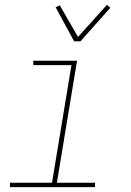

<svg xmlns="http://www.w3.org/2000/svg" viewBox="-20 -770 540 790"><path d="M371 0H21V-18H194L274 -502H117V-520H297L214 -18H371ZM285 -600 209 -740 226 -748 301 -618 420 -750 434 -738 311 -600Z"/></svg>

Font: Iosevka Term Curly Th Obl
Style: Regular
Weight: 100
Italic angle: -9°
Designer: Belleve Invis
Foundry: Belleve Invis
Version: Version 32.3.0